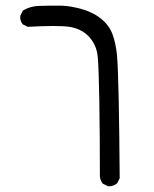

<svg xmlns="http://www.w3.org/2000/svg" viewBox="-20 -404 540 672"><path d="M361.8 248Q377.9 248 390.1 237.3L398.9 219.7Q397.9 64 395.5 -55.2Q393.1 -174.3 389.2 -213.1Q385.3 -252 374 -283.7Q362.3 -314.9 335 -337.4Q301.8 -365.2 245.6 -377.4Q215.3 -384.3 186 -384.3Q146.5 -384.3 115.2 -383.3Q85.9 -382.3 60.1 -367.2L51.3 -349.6Q50.8 -346.7 50.8 -342.3Q50.8 -337.9 52.7 -331.3Q54.7 -324.7 59.6 -318.8L77.1 -310.1Q128.9 -313 165.5 -313Q202.1 -313 222.7 -310.1Q275.4 -302.2 303.2 -260.7Q318.8 -237.3 321.8 -207.5Q325.7 -169.4 327.6 -52.5Q329.6 64.5 329.6 214.4Q331.5 228.5 339.8 238.8L357.4 247.6Q359.9 248 361.8 248Z"/></svg>

Font: Bakudai
Style: Light
Weight: 300
Version: Version 1.48